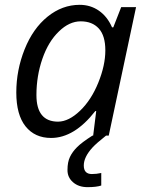

<svg xmlns="http://www.w3.org/2000/svg" viewBox="-20 -565 605 800"><path d="M131.8 -168.9Q131.8 -58.1 222.2 -58.1Q266.6 -58.6 313.5 -103.5Q360.4 -148.4 389.6 -220.7Q418.9 -293 418.9 -355Q418.9 -416.5 391.6 -446.3Q364.3 -476.1 316.4 -476.1Q268.6 -476.1 225.6 -434.1Q181.6 -392.1 156.7 -320.3Q131.8 -248.5 131.8 -168.9ZM312 -544.9Q356.9 -544.9 392.1 -520.5Q427.2 -496.1 446.8 -451.2H452.1L484.9 -535.2H546.9L433.1 0H421.9Q381.8 31.7 365.2 49.8Q329.1 89.4 329.1 124.5Q329.1 160.2 362.8 160.2Q381.8 160.2 401.9 155.8V208Q381.8 214.8 344.7 214.8Q307.6 214.8 284.2 194.3Q260.7 173.8 261.2 142.6Q261.2 110.4 271.5 88.9Q281.7 67.4 301.3 47.9Q320.8 28.3 365.2 0H368.2L380.9 -102.1H377Q289.6 9.8 192.9 9.8Q125 9.8 86.4 -38.6Q47.9 -86.9 47.9 -179.7Q47.9 -272.5 82.5 -359.4Q117.2 -446.3 178.2 -495.6Q239.3 -544.9 312 -544.9Z"/></svg>

Font: OpenSans-Italic
Style: Italic
Weight: 400
Italic angle: -12°
Foundry: Ascender Corporation
Version: Version 1.10